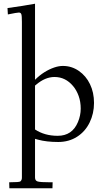

<svg xmlns="http://www.w3.org/2000/svg" viewBox="-20 -746 546 1025"><path d="M20 -702.9Q105.2 -714.6 167 -726.1V-320.1Q213.6 -366.7 271 -386.2Q294.7 -394 315.9 -394Q362.3 -394 400.6 -367.6Q439 -341.1 460.4 -296.8Q481.9 -252.4 481.9 -196.3Q481.9 -140.1 458.4 -91.8Q434.8 -43.5 391.1 -15.7Q347.4 12 291 12Q228.5 12 182.4 -0.5L167 -4.9V201.9Q167 219 181.8 223Q196.5 227.1 246.1 227.1H261L260 259H30L29.1 227.1Q83.5 227.1 88.9 222.4Q96.9 215.1 96.9 202.9V-628.9Q96.9 -661.1 93.9 -670Q90.8 -679 80.8 -679Q70.8 -679 22 -668.9ZM167 -54.9Q217.8 -21 288.1 -21Q365.5 -21 396 -94.2Q410.9 -129.4 410.9 -166.1Q410.9 -202.9 399.9 -233.6Q388.9 -264.4 370.1 -286.6Q329.6 -335 271 -335Q221.2 -335 172.9 -293.9Q167.2 -289.3 167 -289.1Z"/></svg>

Font: Linden Hill
Style: Regular
Weight: 400
Version: Version 1.202